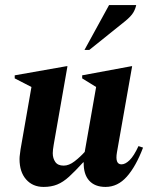

<svg xmlns="http://www.w3.org/2000/svg" viewBox="-20 -727 592 757"><path d="M152 10Q109 10 83 -19.5Q57 -49 57 -100Q57 -109 58.5 -118.5Q60 -128 61 -138L104 -384L38 -418V-430L242 -466H246L192 -158Q188 -135 188 -123Q188 -103 198 -88.5Q208 -74 231 -74Q252 -74 274 -91Q296 -108 314 -128L359 -384L304 -418V-430L498 -466H501L441 -126Q433 -79 459 -79Q474 -79 491 -95.5Q508 -112 526 -151L544 -145Q516 -71 480 -30.5Q444 10 396 10Q354 10 331.5 -15Q309 -40 310 -87H308Q276 -52 252.5 -30.5Q229 -9 205.5 0.5Q182 10 152 10ZM313 -530 410 -707H517Q514 -692 505.5 -677.5Q497 -663 474 -644L332 -530Z"/></svg>

Font: Spectral
Style: Bold Italic
Weight: 700
Italic angle: -10°
Designer: Jean-Baptiste Levee
Foundry: Production Type
Version: Version 2.001